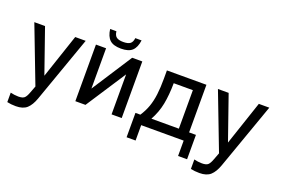

<svg xmlns="http://www.w3.org/2000/svg" viewBox="-110 -1017 2324 1584"><g transform="rotate(20 1052.0 -225.5)"><path d="M111 207Q68 207 34 199V116Q49 120 67.5 122.5Q86 125 103 125Q141 125 156.5 110.5Q172 96 186 57L208 -1L18 -497H112L247 -110L377 -497H469L263 84Q241 146 207.5 176.5Q174 207 111 207Z M559 0V-497H648V-143L877 -497H966V0H877V-351L648 0ZM763 -536Q696 -536 664.5 -565.5Q633 -595 625 -658H680Q684 -622 703.5 -608Q723 -594 763 -594Q803 -594 822.5 -608Q842 -622 846 -658H901Q893 -595 861.5 -565.5Q830 -536 763 -536Z M1058 135V-79H1101Q1132 -126 1149.5 -175.5Q1167 -225 1174.5 -285.5Q1182 -346 1182 -425V-497H1529V-79H1589V135H1510V0H1137V135ZM1198 -79H1439V-417H1271Q1270 -313 1254.5 -233Q1239 -153 1198 -79Z M1723 207Q1680 207 1646 199V116Q1661 120 1679.5 122.5Q1698 125 1715 125Q1753 125 1768.5 110.5Q1784 96 1798 57L1820 -1L1630 -497H1724L1859 -110L1989 -497H2081L1875 84Q1853 146 1819.5 176.5Q1786 207 1723 207Z"/></g></svg>

Font: Zen Kaku Gothic Antique Medium
Style: Regular
Weight: 500
Designer: Yoshimichi Ohira
Foundry: Positype
Version: Version 1.002